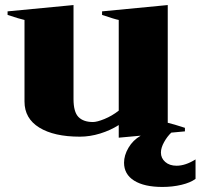

<svg xmlns="http://www.w3.org/2000/svg" viewBox="-20 -531 794 760"><path d="M754 100V177Q734 192 698.5 200.5Q663 209 623 209Q551 209 511 184Q471 159 471 113Q471 84 488.5 54Q506 24 537 6L450 14V-36Q417 -15 376.5 -2.5Q336 10 296 10Q194 10 135.5 -26Q77 -62 77 -129V-452Q58 -456 10 -472V-486L271 -511V-139Q271 -88 290.5 -68Q310 -48 348 -48Q364 -48 393.5 -60Q423 -72 450 -93V-452Q434 -455 384 -472V-486L644 -511V-45Q666 -40 712 -25V-11L658 -6Q642 9 629.5 31.5Q617 54 617 73Q617 95 634 110Q651 125 679 125Q714 125 754 100Z"/></svg>

Font: Trirong Black
Style: Regular
Weight: 900
Designer: Katatrad Team
Foundry: CadsonDemak
Version: Version 1.001